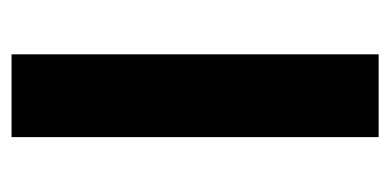

<svg xmlns="http://www.w3.org/2000/svg" viewBox="-196 -496 692 341"><g transform="rotate(90 150.5 -326.0)"><path d="M77 0V-652H224V0Z"/></g></svg>

Font: Font
Style: ¶
Weight: 700
Designer: Paul D. Hunt
Foundry: Adobe Systems Incorporated
Version: Version 3.000